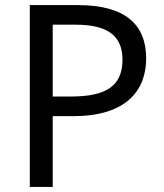

<svg xmlns="http://www.w3.org/2000/svg" viewBox="-20 -734 645 754"><path d="M286 -714H97V0H187V-278H269C483 -278 554 -386 554 -504C554 -637 473 -714 286 -714ZM278 -637C404 -637 461 -592 461 -500C461 -395 395 -355 259 -355H187V-637Z"/></svg>

Font: Noto Sans Buginese
Style: Regular
Weight: 400
Designer: Monotype Design Team
Foundry: Monotype Imaging Inc.
Version: Version 2.002